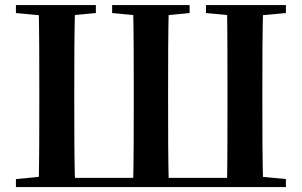

<svg xmlns="http://www.w3.org/2000/svg" viewBox="-20 -761 1228 781"><path d="M137.2 0H285.6C282.1 -112.9 282.1 -229 282.1 -349.5V-392.1C282.1 -510.3 282.1 -625.4 285.6 -740.5H137.2C139.9 -627.1 139.9 -510.8 139.9 -392.8V-349.5C139.9 -231.2 139.9 -115.1 137.2 0ZM521.3 0H666.8C663.8 -112.9 663.8 -229 663.8 -349.5V-392.8C663.8 -510 663.8 -626.4 666.8 -740.5H521.3C524.1 -626.9 524.1 -510.8 524.1 -392.1V-349.5C524.1 -231.2 524.1 -115.1 521.3 0ZM903.3 0H1050.6C1047.2 -115.1 1047.2 -231.2 1047.2 -349.5V-392.8C1047.2 -510.8 1047.2 -627.1 1050.6 -740.5H903.3C905.3 -625.4 905.3 -510.3 905.3 -392.1V-349.5C905.3 -229 905.3 -112.9 903.3 0ZM44.8 -707.9 193.8 -694.2H221.3L370 -707.9V-740.5H44.8ZM436.1 -707.9 584.1 -694.2H610.1L751.3 -707.9V-740.5H436.1ZM817.8 -707.9 966.5 -694.2H994L1143 -707.9V-740.5H817.8ZM44.8 0H211.1V-47.3H198.2L44.8 -32.6ZM976.5 0H1143V-32.6L990.3 -47.3H976.5ZM211.1 0H976.5V-37.6H211.1Z"/></svg>

Font: Source Han Serif CN VF
Style: Regular
Weight: 250
Designer: Ryoko NISHIZUKA 西塚涼子 (kana & ideographs); Frank Grießhammer (Latin, Greek & Cyrillic); Wenlong ZHANG 张文龙 (bopomofo); San
Foundry: Adobe
Version: Version 2.002;hotconv 1.1.0;makeotfexe 2.6.0